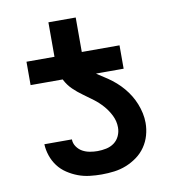

<svg xmlns="http://www.w3.org/2000/svg" viewBox="-77 -739 755 817"><g transform="rotate(-10 300.0 -330.5)"><path d="M65 -419V-520H186V-669H304V-520H467V-419ZM297 8Q272 8 246 5Q220 2 196 -7Q172 -16 150 -30.5Q128 -45 112.5 -65.5Q97 -86 88.5 -111Q80 -136 79 -161H198Q198 -144 208 -129.5Q218 -115 232.5 -107Q247 -99 264 -96Q281 -93 297 -93Q316 -93 335 -97Q354 -101 369 -112Q384 -123 392 -140.5Q400 -158 400 -177Q400 -204 388 -228.5Q376 -253 358.5 -273Q341 -293 320 -309Q299 -325 277 -340.5Q255 -356 236 -374.5Q217 -393 205 -416.5Q193 -440 189.5 -466.5Q186 -493 186 -520H304Q304 -499 308.5 -477.5Q313 -456 326.5 -439.5Q340 -423 358.5 -411.5Q377 -400 394.5 -388Q412 -376 428 -362Q444 -348 458 -331.5Q472 -315 483 -297Q494 -279 502 -259Q510 -239 514.5 -218Q519 -197 519 -176Q519 -149 511.5 -122.5Q504 -96 488.5 -73.5Q473 -51 451 -35Q429 -19 404 -9Q379 1 352 4.5Q325 8 297 8Z"/></g></svg>

Font: Zed Sans Extended
Style: Bold
Weight: 700
Width: 7
Designer: Belleve Invis
Foundry: Belleve Invis
Version: Version 1.0.0; ttfautohint (v1.8.4)